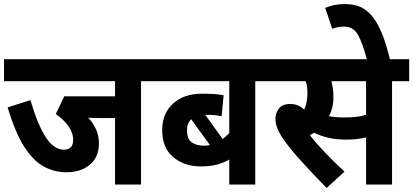

<svg xmlns="http://www.w3.org/2000/svg" viewBox="-20 -916 2051 953"><path d="M680 -513V0H551V-330H474Q458 -330 444 -330.5Q430 -331 418 -332Q443 -305 457 -273Q471 -241 471 -205Q471 -136 426 -98.5Q381 -61 310 -61Q250 -61 198 -89Q146 -117 101 -186.5Q56 -256 18 -383L131 -419Q168 -294 208 -233.5Q248 -173 297 -173Q343 -173 343 -221Q343 -257 319.5 -290Q296 -323 257 -350L299 -438H551V-513H0V-622H766V-513Z M1332 -513H1247V0H1118V-124Q1088 -107 1055 -98.5Q1022 -90 977 -90Q895 -90 840 -136Q785 -182 785 -270Q785 -353 839 -402Q893 -451 984 -451Q1054 -451 1090 -443L1080 -339Q1049 -346 1009 -346Q1004 -346 999 -346L1085 -226Q1101 -238 1118 -256V-513H752V-622H1332ZM908 -270Q908 -226 931.5 -209.5Q955 -193 991 -193Q1007 -193 1022 -196L929 -324Q908 -305 908 -270Z M1926 -513V0H1797V-234Q1773 -228 1748.5 -225.5Q1724 -223 1699 -223Q1647 -223 1607 -233Q1567 -243 1539 -257Q1529 -251 1518 -245Q1552 -202 1597.5 -154.5Q1643 -107 1690 -64L1601 17Q1529 -57 1474 -117.5Q1419 -178 1384 -229Q1363 -260 1355 -283.5Q1347 -307 1347 -327Q1347 -353 1364 -376.5Q1381 -400 1421 -400Q1460 -400 1490 -372Q1506 -408 1506 -453Q1506 -484 1498 -513H1319V-622H2011V-513ZM1687 -333Q1719 -333 1744.5 -335.5Q1770 -338 1797 -346V-513H1625Q1629 -497 1632 -478Q1635 -459 1635 -435Q1635 -406 1629 -382Q1623 -358 1613 -339Q1649 -333 1687 -333Z M1803 -615Q1779 -705 1756 -744.5Q1733 -784 1689 -784Q1672 -784 1656.5 -781Q1641 -778 1629 -773L1594 -877Q1640 -896 1691 -896Q1728 -896 1760 -885Q1792 -874 1820 -844Q1848 -814 1872 -759Q1896 -704 1917 -615Z"/></svg>

Font: Noto Sans SemiCondensed
Style: Bold Italic
Weight: 700
Width: 4
Italic angle: -12°
Designer: Monotype Design Team
Foundry: Monotype Imaging Inc.
Version: Version 2.013; ttfautohint (v1.8.4.7-5d5b)